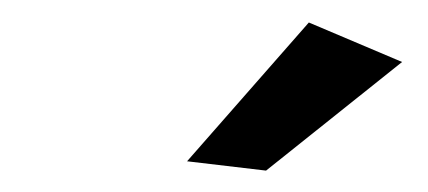

<svg xmlns="http://www.w3.org/2000/svg" viewBox="-20 -770 390 175"><path d="M150.5 -623 261.5 -749.5 346.5 -713.5 222.5 -614.5Z"/></svg>

Font: Argentum Sans Light
Style: Italic
Weight: 300
Italic angle: -11.3°
Designer: Julieta Ulanovsky (font), Owen Earl (portions from Jones font), Cristiano Sobral (main changes and remaster)
Foundry: Julieta Ulanovsky (font), Owen Earl (portions from Jones font), Cristiano Sobral (main changes and remaster)
Version: Version 3.127